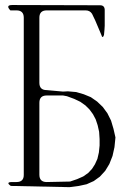

<svg xmlns="http://www.w3.org/2000/svg" viewBox="-20 -774 540 769"><path d="M380.9 -752.9Q398.4 -752.9 399.4 -735.4V-670.9L398.4 -654.3L396.5 -633.8Q390.6 -617.2 385.7 -634.8L361.3 -692.4L348.6 -718.8Q339.8 -732.4 323.2 -732.4H167Q137.7 -732.4 137.7 -703.1V-442.4Q137.7 -413.1 167 -413.1L232.4 -407.2L252 -408.2L285.2 -405.3L315.4 -396.5L343.8 -384.8L369.1 -367.2L391.6 -345.7L410.2 -320.3L424.8 -291L434.6 -257.8L442.4 -223.6L438.5 -184.6L430.7 -149.4L418 -117.2L401.4 -89.8L379.9 -66.4L355.5 -48.8L327.1 -36.1L295.9 -29.3L258.8 -24.4L23.4 -29.3Q1 -44.9 29.3 -44.9H45.9Q75.2 -44.9 75.2 -73.2V-703.1Q75.2 -732.4 45.9 -732.4H21.5Q1 -753.9 29.3 -753.9ZM232.4 -391.6H167Q137.7 -391.6 137.7 -362.3V-74.2Q137.7 -44.9 167 -44.9L260.7 -46.9L289.1 -56.6L313.5 -67.4L333 -81.1L348.6 -97.7L360.4 -116.2L370.1 -137.7L376 -163.1L378.9 -191.4V-216.8L377 -246.1L371.1 -272.5L363.3 -295.9L352.5 -316.4L338.9 -335L322.3 -351.6L301.8 -366.2L277.3 -377.9L248 -388.7Z"/></svg>

Font: B2 Hana
Style: Regular
Weight: 500
Version: 2020-08-05; (max)